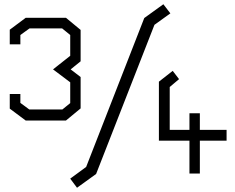

<svg xmlns="http://www.w3.org/2000/svg" viewBox="-20 -818 1107 905"><path d="M291 -250H101L26 -306V-375H76V-333L118 -302H274L311 -332V-430L230 -491L311 -555V-653L273 -684H119L76 -653V-609H26V-678L101 -734H291L360 -677V-529L313 -491L360 -455V-307ZM311 24 386 -31 660 -733 750 -798 783 -755 708 -701 433 2 343 67ZM922 -155V0H873V-155H729V-433L794 -484L824 -445L780 -408V-206H873V-284H922V-206H1048V-155Z"/></svg>

Font: Turret Road Medium
Style: Regular
Weight: 500
Designer: Noponies
Foundry: Noponies
Version: Version 1.001; ttfautohint (v1.8)